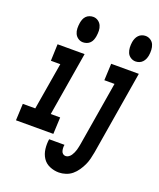

<svg xmlns="http://www.w3.org/2000/svg" viewBox="-202 -870 985 1188"><g transform="rotate(20 291.0 -276.0)"><path d="M196 -595Q178 -595 163.5 -605Q149 -615 142 -630.5Q135 -646 134.5 -664Q134 -682 137 -701Q139 -713 143.5 -725Q148 -737 157 -746.5Q166 -756 178.5 -760.5Q191 -765 203 -765Q221 -765 235.5 -755Q250 -745 257 -729.5Q264 -714 264.5 -696Q265 -678 262 -659Q260 -647 255.5 -635Q251 -623 242 -613.5Q233 -604 220.5 -599.5Q208 -595 196 -595ZM-28 0 -23 -110H59L111 -420H49L53 -530H231L161 -110H223L218 0ZM542 -595Q524 -595 509 -605Q494 -615 487.5 -630.5Q481 -646 480 -664Q479 -682 482 -701Q484 -713 489 -725Q494 -737 503 -746.5Q512 -756 524 -760.5Q536 -765 548 -765Q566 -765 581 -755Q596 -745 602.5 -729.5Q609 -714 610 -696Q611 -678 608 -659Q606 -647 601 -635Q596 -623 587 -613.5Q578 -604 566 -599.5Q554 -595 542 -595ZM331 213Q299 213 270 200.5Q241 188 224.5 162.5Q208 137 204 104.5Q200 72 205 40H306Q304 50 304.5 60.5Q305 71 307.5 80.5Q310 90 317.5 96.5Q325 103 336 103Q346 103 355.5 96.5Q365 90 371 81Q377 72 381.5 62Q386 52 389 42Q392 32 394 21.5Q396 11 398 1L468 -420H401L406 -530H588L497 19Q493 41 487.5 63.5Q482 86 472.5 106.5Q463 127 449 147.5Q435 168 417 183Q399 198 376 205.5Q353 213 331 213Z"/></g></svg>

Font: Iosevka Curly XBdExObl
Style: Regular
Weight: 800
Width: 7
Italic angle: -9°
Monospace: yes
Designer: Belleve Invis
Foundry: Belleve Invis
Version: Version 11.1.0; ttfautohint (v1.8.3)